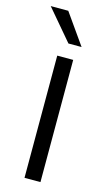

<svg xmlns="http://www.w3.org/2000/svg" viewBox="-125 -745 434 784"><g transform="rotate(15 92.0 -352.5)"><path d="M65.4 -516.6H132.8V0H65.4ZM96.7 -576.2 -12.7 -705.1H61.5L152.3 -576.2Z"/></g></svg>

Font: Altinn-DIN Condensed
Style: Regular
Weight: 400
Width: 3
Designer: Charles Nix
Foundry: Altinn
Version: Version 2.00